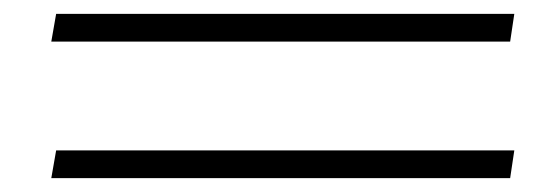

<svg xmlns="http://www.w3.org/2000/svg" viewBox="-20 -389 796 277"><path d="M716 -329 722 -369H61L54 -329ZM716 -132 722 -172H61L54 -132Z"/></svg>

Font: Neo Euler
Style: Euler
Weight: 500
Designer: Hermann Zapf
Version: Version 000.002